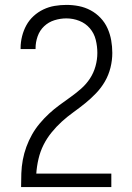

<svg xmlns="http://www.w3.org/2000/svg" viewBox="-20 -763 540 783"><path d="M66 0V-1Q66 -29 67 -56.5Q68 -84 73 -111Q78 -138 87.5 -164Q97 -190 110.5 -214Q124 -238 142 -259.5Q160 -281 180 -299.5Q200 -318 222.5 -334.5Q245 -351 267.5 -367Q290 -383 311 -401.5Q332 -420 347 -443Q362 -466 369.5 -493Q377 -520 377 -547Q377 -574 370.5 -600.5Q364 -627 346.5 -647.5Q329 -668 303.5 -678Q278 -688 251 -688Q226 -688 202 -680.5Q178 -673 160 -656Q142 -639 133.5 -615Q125 -591 125 -566V-563H64V-567Q64 -591 70 -615Q76 -639 87.5 -660Q99 -681 117 -697.5Q135 -714 157 -724.5Q179 -735 203 -739Q227 -743 251 -743Q277 -743 302 -738Q327 -733 349.5 -721Q372 -709 390 -690Q408 -671 418.5 -647.5Q429 -624 433.5 -598.5Q438 -573 438 -547Q438 -517 430.5 -487Q423 -457 408 -431Q393 -405 372 -383Q351 -361 327.5 -342Q304 -323 279 -305Q254 -287 232 -267Q210 -247 190.5 -223Q171 -199 157.5 -172Q144 -145 137 -115Q130 -85 128 -55H434V0Z"/></svg>

Font: Iosevka Custom Light
Style: Regular
Weight: 300
Monospace: yes
Designer: Belleve Invis
Foundry: Belleve Invis
Version: Version 27.3.5